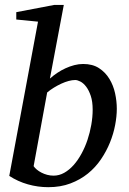

<svg xmlns="http://www.w3.org/2000/svg" viewBox="-20 -757 532 789"><path d="M360.8 -306.2Q360.8 -339.8 353 -363Q345.2 -386.2 334 -400.9Q322.8 -415.5 310.3 -421.9Q297.9 -428.2 289.1 -428.2Q276.9 -428.2 262.2 -424.3Q247.6 -420.4 232.2 -413.3Q216.8 -406.2 201.7 -397Q186.5 -387.7 173.8 -377L118.2 -74.2Q123 -66.9 131.3 -60.1Q139.6 -53.2 150.4 -47.6Q161.1 -42 173.8 -38.6Q186.5 -35.2 200.2 -35.2Q223.1 -35.2 243.9 -46.9Q264.6 -58.6 282.5 -78.6Q300.3 -98.6 314.9 -125.5Q329.6 -152.3 339.6 -182.4Q349.6 -212.4 355.2 -244.4Q360.8 -276.4 360.8 -306.2ZM460 -310.1Q460 -278.8 453.1 -242.9Q446.3 -207 431.9 -171.4Q417.5 -135.7 395 -102.5Q372.6 -69.3 341.3 -43.9Q310.1 -18.6 269.5 -3.2Q229 12.2 178.2 12.2Q135.7 12.2 94.5 0.5Q53.2 -11.2 18.1 -34.2L136.2 -668L46.9 -676.8V-707L203.1 -736.8H242.2L185.1 -434.1Q198.7 -446.3 215.1 -457.3Q231.4 -468.3 249 -476.3Q266.6 -484.4 285.2 -489.3Q303.7 -494.1 321.8 -494.1Q360.4 -494.1 386.7 -477.1Q413.1 -460 429.4 -433.1Q445.8 -406.2 452.9 -373.8Q460 -341.3 460 -310.1Z"/></svg>

Font: Charis SIL
Style: Italic
Weight: 400
Italic angle: -11°
Foundry: SIL International
Version: Version 4.112